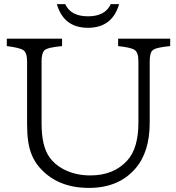

<svg xmlns="http://www.w3.org/2000/svg" viewBox="-20 -899 860 938"><path d="M562 -878.9Q528.3 -763.2 409.7 -763.2Q291 -763.2 257.8 -878.9H298.8Q325.2 -819.3 410.2 -819.3Q494.1 -819.3 521 -878.9ZM13.2 -710H283.2V-673.8Q211.9 -667.5 197.3 -653.3Q183.1 -640.1 183.1 -599.1V-295.9Q183.1 -185.1 221.7 -130.9Q246.1 -96.2 287.6 -73.7Q346.2 -42 421.4 -42Q535.6 -42 601.6 -114.7Q656.2 -174.8 656.2 -299.8V-599.1Q656.2 -642.1 638.2 -654.8Q621.1 -667 557.1 -673.8V-710H811.5V-673.8Q741.2 -667.5 725.6 -653.3Q711.4 -641.1 711.4 -599.1V-299.8Q711.4 -155.8 641.1 -75.2Q559.6 19 414.6 19Q256.3 19 168.9 -85.9Q128.4 -134.8 117.7 -208Q112.3 -244.6 112.3 -295.9V-599.1Q112.3 -641.6 94.2 -653.8Q76.7 -666 13.2 -673.8Z"/></svg>

Font: BIZ UDPMincho
Style: Regular
Weight: 400
Designer: TypeBank Co., Ltd.
Foundry: Morisawa Inc.
Version: Version 1.06